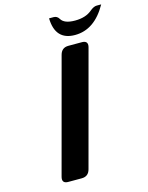

<svg xmlns="http://www.w3.org/2000/svg" viewBox="-133 -996 828 1077"><g transform="rotate(-15 281.0 -457.0)"><path d="M126.5 0Q95.7 0 95.7 -24.4Q95.7 -29.8 98.1 -39.1L274.9 -698.2Q285.2 -737.3 324.7 -737.3H402.8Q433.6 -737.3 433.6 -712.9Q433.6 -707.5 431.2 -698.2L254.4 -39.1Q244.1 0 204.6 0ZM259.8 -914.1H286.1Q306.6 -914.1 317.4 -895.5Q335.4 -864.3 397.9 -864.3Q460.4 -864.3 496.6 -895.5Q519 -914.1 536.1 -914.1H562.5Q491.2 -786.1 377 -786.1Q262.7 -786.1 259.8 -914.1Z"/></g></svg>

Font: Cursive Sans
Style: Bold
Weight: 700
Italic angle: -15°
Designer: Wojciech Kalinowski "wmk69" (wmk69@o2.pl)
Foundry: Wojciech Kalinowski "wmk69" (wmk69@o2.pl)
Version: Wersja 3.1.0; 2022-02-18